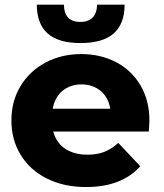

<svg xmlns="http://www.w3.org/2000/svg" viewBox="-20 -775 686 804"><path d="M27.7 -270.4Q27.7 -350.7 65.7 -414.1Q103.8 -477.4 170.5 -513Q237.2 -548.6 320.3 -548.6Q400.7 -548.6 465.6 -514.9Q530.6 -481.2 568.2 -417.7Q605.8 -354.1 605.8 -268.7Q605.3 -258.3 603.2 -224.1H170.2V-319.8H510.8L444 -292.1Q444 -330.2 429 -359.7Q414 -389.1 385.7 -405.4Q357.3 -421.7 321.4 -421.7Q285 -421.7 256.9 -405.4Q228.9 -389.1 213.7 -359.4Q198.4 -329.8 198.4 -290.8V-263.9Q198.4 -222.2 216.4 -191.2Q234.4 -160.2 267.6 -143.7Q300.7 -127.2 345.7 -127.2Q386.1 -127.2 416.4 -138.9Q446.7 -150.6 475.2 -176.6L567.4 -78.9Q529.2 -35.8 472.4 -13.8Q415.7 8.2 340.4 8.2Q247.2 8.2 176.2 -27.4Q105.2 -63 66.4 -126.7Q27.7 -190.3 27.7 -270.4ZM134.1 -755.4H247.6Q247.9 -720.8 264.5 -702Q281.2 -683.2 316.2 -683.2Q350.7 -683.2 368.4 -702.3Q386.1 -721.4 386.4 -755.4H501.9Q501.4 -674.3 455.6 -634.5Q409.8 -594.7 317.2 -594.7Q225.2 -594.7 179.9 -634.5Q134.6 -674.3 134.1 -755.4Z"/></svg>

Font: iiserrat Thin
Style: Regular
Weight: 100
Designer: Akira Ohta
Foundry: Akira Ohta
Version: Version 1.200;Glyphs 3.3.1 (3343)